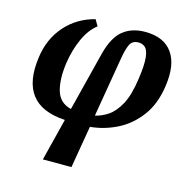

<svg xmlns="http://www.w3.org/2000/svg" viewBox="-113 -660 1003 1012"><g transform="rotate(15 388.0 -154.5)"><path d="M209 240 267 9Q11 -5 49 -274Q63 -378 126 -449.5Q189 -521 286 -546L306 -512Q264 -480 236 -418.5Q208 -357 197 -283Q184 -191 202 -130.5Q220 -70 283 -55L365 -380Q389 -472 436.5 -510.5Q484 -549 557 -549Q659 -549 705 -485Q751 -421 734 -303Q720 -201 670 -134Q620 -67 550 -32Q480 3 404 10L365 240ZM468 -374 414 -54Q448 -61 483 -84Q518 -107 546 -158Q574 -209 587 -303Q598 -381 593.5 -420Q589 -459 574 -472.5Q559 -486 537 -486Q503 -486 490 -458Q477 -430 468 -374Z"/></g></svg>

Font: Noto Serif
Style: Bold Italic
Weight: 700
Italic angle: -12°
Designer: Monotype Design Team
Foundry: Monotype Imaging Inc.
Version: Version 2.013